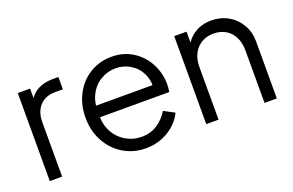

<svg xmlns="http://www.w3.org/2000/svg" viewBox="-75 -818 1677 1099"><g transform="rotate(-20 763.0 -268.0)"><path d="M77 -536H152V-448L142 -461Q161 -500 199.5 -521.5Q238 -543 293 -543H327V-468H280Q221 -468 186.5 -431.5Q152 -395 152 -330V0H77Z M393 -270Q393 -349 426.5 -412.5Q460 -476 519 -512Q578 -548 651 -548Q725 -548 781 -512Q837 -476 867.5 -417Q898 -358 898 -293Q898 -268 894 -245H441V-315H851L815 -285Q823 -338 802.5 -382.5Q782 -427 741 -452.5Q700 -478 651 -478Q601 -478 558 -452Q515 -426 491.5 -378Q468 -330 473 -269Q468 -207 493 -159Q518 -111 562.5 -84.5Q607 -58 659 -58Q714 -58 754.5 -84.5Q795 -111 823 -156L887 -122Q861 -65 799.5 -26.5Q738 12 659 12Q585 12 524 -24.5Q463 -61 428 -125.5Q393 -190 393 -270Z M1030 -536H1105V-432L1088 -436Q1108 -488 1153.5 -518Q1199 -548 1259 -548Q1315 -548 1361 -522Q1407 -496 1433.5 -450Q1460 -404 1460 -348V0H1385V-319Q1385 -367 1367.5 -401.5Q1350 -436 1318.5 -454.5Q1287 -473 1246 -473Q1183 -473 1144 -431.5Q1105 -390 1105 -319V0H1030Z"/></g></svg>

Font: Trafiko Sans Variable
Style: Regular
Weight: 400
Designer: Gumpita Rahayu / Trafiko
Foundry: Tokotype / Trafiko
Version: Version 0.001;FEAKit 1.0